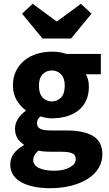

<svg xmlns="http://www.w3.org/2000/svg" viewBox="-20 -780 574 1011"><path d="M242 211Q198 211 160.5 203.5Q123 196 94.5 181Q66 166 50 142Q34 118 34 85Q34 25 105 -15V-19Q85 -32 72 -52Q59 -72 59 -103Q59 -130 75 -154.5Q91 -179 115 -196V-200Q89 -218 68.5 -251.5Q48 -285 48 -329Q48 -374 65 -407.5Q82 -441 110.5 -463.5Q139 -486 176 -497Q213 -508 253 -508Q297 -508 330 -496H511V-389H432Q439 -378 443.5 -361Q448 -344 448 -324Q448 -281 433 -249.5Q418 -218 391.5 -197.5Q365 -177 329.5 -167Q294 -157 253 -157Q224 -157 193 -167Q183 -159 179 -151Q175 -143 175 -130Q175 -111 191.5 -102Q208 -93 250 -93H330Q422 -93 470.5 -63.5Q519 -34 519 33Q519 72 499.5 104.5Q480 137 444 160.5Q408 184 357 197.5Q306 211 242 211ZM253 -246Q282 -246 301.5 -266.5Q321 -287 321 -329Q321 -368 301.5 -388.5Q282 -409 253 -409Q224 -409 204.5 -389Q185 -369 185 -329Q185 -287 204.5 -266.5Q224 -246 253 -246ZM265 119Q315 119 347 101.5Q379 84 379 58Q379 35 359.5 27Q340 19 303 19H252Q226 19 210 17.5Q194 16 182 13Q155 37 155 62Q155 90 185 104.5Q215 119 265 119ZM204 -577 96 -708 152 -760 277 -668H281L406 -760L462 -708L354 -577Z"/></svg>

Font: TT Toshiba Sans
Style: Bold
Weight: 700
Designer: Paul D. Hunt
Foundry: Toshiba Corporation
Version: Version 2.020;PS 2.000;hotconv 1.0.86;makeotf.lib2.5.63406